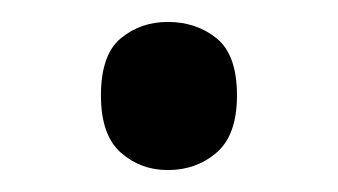

<svg xmlns="http://www.w3.org/2000/svg" viewBox="-20 -141 308 175"><path d="M72 -54Q72 -91 90 -106Q108 -121 133 -121Q159 -121 177.5 -106Q196 -91 196 -54Q196 -18 177.5 -2Q159 14 133 14Q108 14 90 -2Q72 -18 72 -54Z"/></svg>

Font: hexloriya05
Style: Book
Weight: 400
Designer: Jelle Bosma - Monotype Design Team
Foundry: Monotype Imaging Inc.
Version: Version 2.003